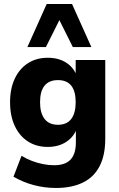

<svg xmlns="http://www.w3.org/2000/svg" viewBox="-20 -743 592 954"><path d="M258 191Q201 191 147 176.5Q93 162 47 135L87 31Q111 46 138.5 56.5Q166 67 194.5 72.5Q223 78 249 78Q304 78 330.5 50Q357 22 357 -36V-108H363Q349 -65 310.5 -39Q272 -13 217 -13Q161 -13 119 -40Q77 -67 53.5 -117Q30 -167 30 -235Q30 -303 53.5 -352.5Q77 -402 119 -429Q161 -456 217 -456Q272 -456 310 -431Q348 -406 363 -362H356V-445H503V-53Q503 28 475 82.5Q447 137 392 164Q337 191 258 191ZM268 -123Q312 -123 334 -152Q356 -181 356 -235Q356 -290 334 -317.5Q312 -345 268 -345Q224 -345 201.5 -317.5Q179 -290 179 -235Q179 -181 201.5 -152Q224 -123 268 -123ZM116 -509 212 -723H338L434 -509H342L275 -643L208 -509Z"/></svg>

Font: Nunito Sans 12pt ExtraLight
Style: Weight 830 Width 84 Optical size 12.0 YTLC 445
Weight: 830
Width: 4
Designer: Vernon Adams
Foundry: Vernon Adams
Version: Version 3.101;gftools[0.9.27]